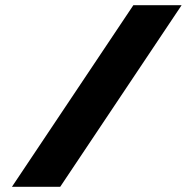

<svg xmlns="http://www.w3.org/2000/svg" viewBox="-20 -720 749 740"><path d="M494 -700 26 0H212L680 -700Z"/></svg>

Font: LT Wave UI Medium
Style: Regular
Weight: 500
Designer: Daniel Lyons
Foundry: New Value
Version: Version 2.5 (Glyphs App)